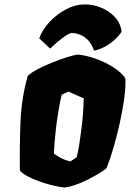

<svg xmlns="http://www.w3.org/2000/svg" viewBox="-20 -833 584 863"><path d="M270.5 9.8Q239.3 6.8 197.8 -4.6Q156.2 -16.1 120.4 -32.5Q84.5 -48.8 69.3 -66.4Q67.9 -177.2 72 -283.7Q76.2 -390.1 104.5 -491.2Q117.2 -504.9 146.5 -520.5Q175.8 -536.1 211.2 -550.5Q246.6 -564.9 278.8 -575.2Q311 -585.4 329.1 -587.9Q368.7 -584 411.4 -568.6Q454.1 -553.2 489.7 -530.5Q525.4 -507.8 543 -481.9Q543.5 -477.5 543.7 -471.9Q543.9 -466.3 543.9 -460Q543.9 -428.2 536.9 -379.9Q529.8 -331.5 517.6 -276.9Q505.4 -222.2 490.2 -169.9Q475.1 -117.7 459.5 -78.1Q448.7 -67.4 423.6 -52.5Q398.4 -37.6 374 -25.4Q312.5 4.9 270.5 9.8ZM296.4 -107.4 324.7 -126Q331.5 -153.8 335.7 -179.7Q339.8 -205.6 343.3 -233.9Q349.1 -274.4 352.3 -312.3Q355.5 -350.1 356.4 -390.6L287.6 -421.4L257.3 -407.2Q249.5 -374.5 244.6 -345Q239.7 -315.4 235.8 -289.6Q226.1 -217.3 222.2 -142.6Q236.3 -132.3 253.9 -122.8Q271.5 -113.3 296.4 -107.4ZM402.8 -605.5Q390.6 -639.6 371.8 -656.5Q353 -673.3 334 -679.2Q314.9 -685.1 301.3 -685.1Q299.8 -685.1 290.8 -681.4Q281.7 -677.7 261.5 -662.8Q241.2 -647.9 205.1 -614.7L156.2 -660.6Q170.9 -700.7 203.4 -735.1Q235.8 -769.5 276.6 -791Q317.4 -812.5 357.4 -813Q397 -814 434.1 -798.8Q471.2 -783.7 496.8 -755.9Q522.5 -728 526.4 -689.5Q499.5 -652.3 465.6 -631.3Q431.6 -610.4 402.8 -605.5Z"/></svg>

Font: Fruktur
Style: Italic
Weight: 400
Italic angle: -8°
Designer: Viktoriya Grabowska, Eben Sorkin
Foundry: Viktoriya Grabowska
Version: Version 1.008; ttfautohint (v1.8.4.7-5d5b)